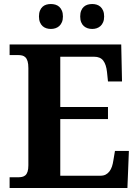

<svg xmlns="http://www.w3.org/2000/svg" viewBox="-20 -935 693 955"><path d="M279.8 -61H480Q495.1 -61 505.9 -66.7Q516.6 -72.3 524.4 -82.5Q532.2 -92.8 536.9 -106.7Q541.5 -120.6 543.9 -137.2L551.8 -184.1H621.1L613.8 0H27.8V-53.2H69.8Q80.6 -53.2 89.8 -55.2Q99.1 -57.1 106.2 -63.2Q113.3 -69.3 117.2 -81.3Q121.1 -93.3 121.1 -112.8V-596.2Q121.1 -617.7 117.2 -630.4Q113.3 -643.1 106.4 -649.9Q99.6 -656.7 90.3 -658.9Q81.1 -661.1 69.8 -661.1H27.8V-713.9H583L586.9 -529.8H517.1L512.2 -577.1Q508.3 -613.8 493.7 -633.3Q479 -652.8 448.2 -652.8H279.8V-402.8H517.1V-342.8H279.8ZM173.8 -853Q173.8 -870.1 178.7 -882.1Q183.6 -894 191.7 -901.4Q199.7 -908.7 210.4 -911.9Q221.2 -915 232.9 -915Q244.6 -915 255.4 -911.9Q266.1 -908.7 274.4 -901.4Q282.7 -894 287.8 -882.1Q293 -870.1 293 -853Q293 -836.4 287.8 -824.5Q282.7 -812.5 274.4 -805.2Q266.1 -797.9 255.4 -794.4Q244.6 -791 232.9 -791Q221.2 -791 210.4 -794.4Q199.7 -797.9 191.7 -805.2Q183.6 -812.5 178.7 -824.5Q173.8 -836.4 173.8 -853ZM378.9 -853Q378.9 -870.1 383.8 -882.1Q388.7 -894 397 -901.4Q405.3 -908.7 416 -911.9Q426.8 -915 439 -915Q450.2 -915 460.7 -911.9Q471.2 -908.7 479.5 -901.4Q487.8 -894 492.9 -882.1Q498 -870.1 498 -853Q498 -836.4 492.9 -824.5Q487.8 -812.5 479.5 -805.2Q471.2 -797.9 460.7 -794.4Q450.2 -791 439 -791Q426.8 -791 416 -794.4Q405.3 -797.9 397 -805.2Q388.7 -812.5 383.8 -824.5Q378.9 -836.4 378.9 -853Z"/></svg>

Font: Sahl Naskh
Style: Bold
Weight: 700
Designer: Pascal Zoghbi
Version: Version 1.001